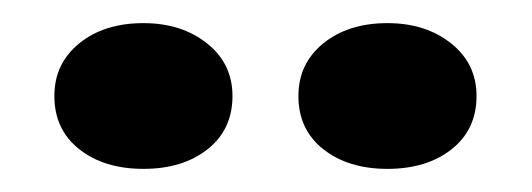

<svg xmlns="http://www.w3.org/2000/svg" viewBox="-20 -678 460 166"><path d="M238 -595Q238 -623 259.5 -640.5Q281 -658 315 -658Q348 -658 370 -640.5Q392 -623 392 -595Q392 -566 370.5 -549Q349 -532 315 -532Q281 -532 259.5 -549Q238 -566 238 -595ZM27 -595Q27 -623 48.5 -640.5Q70 -658 104 -658Q137 -658 159 -640.5Q181 -623 181 -595Q181 -566 159.5 -549Q138 -532 104 -532Q70 -532 48.5 -549Q27 -566 27 -595Z"/></svg>

Font: UnnaBold
Style: Bold
Weight: 700
Designer: Jorge de Buen Unna
Foundry: Omnibus-Type
Version: Version 2.008;hotconv 1.0.109;makeotfexe 2.5.65596